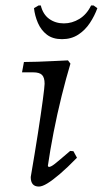

<svg xmlns="http://www.w3.org/2000/svg" viewBox="-20 -674 378 706"><path d="M215 -588Q245 -588 272 -604.5Q299 -621 315 -654H324L338 -644Q328 -616 310.5 -589.5Q293 -563 267.5 -546.5Q242 -530 208 -530Q174 -530 152.5 -546.5Q131 -563 119.5 -589.5Q108 -616 105 -644L122 -654H130Q138 -621 161 -604.5Q184 -588 215 -588ZM159 -60Q167 -60 181 -71Q195 -82 238 -119L250 -118L263 -94Q228 -58 200.5 -34.5Q173 -11 154 0.5Q135 12 123 12Q93 12 93 -23Q108 -110 119.5 -184Q131 -258 137.5 -307Q144 -356 144 -366Q144 -389 134.5 -398.5Q125 -408 102 -408H61L68 -446Q89 -446 118 -447Q147 -448 177 -449.5Q207 -451 230 -452L239 -440Q223 -387 206.5 -320.5Q190 -254 177 -187Q164 -120 156 -64Z"/></svg>

Font: Alegreya
Style: Italic
Weight: 400
Italic angle: -7°
Designer: Juan Pablo del Peral
Foundry: Huerta Tipografica
Version: Version 2.009